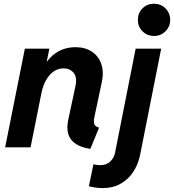

<svg xmlns="http://www.w3.org/2000/svg" viewBox="-20 -781 922 1018"><path d="M459 8.3Q410.6 1 381.6 -18.3Q352.5 -37.6 342.5 -68.8Q332.5 -100.1 341.3 -143.1L379.9 -323.7Q390.1 -372.1 370.1 -395.3Q350.1 -418.5 316.9 -418.5Q288.6 -418.5 265.1 -402.6Q241.7 -386.7 224.9 -357.4Q208 -328.1 199.7 -287.6L142.1 0H7.3L111.8 -522.9H241.7L228 -455.6H247.1L202.6 -408.7Q231 -470.2 276.6 -500.5Q322.3 -530.8 380.4 -530.8Q430.7 -530.8 466.3 -507.6Q502 -484.4 516.8 -442.1Q531.7 -399.9 519.5 -344.2L481.4 -164.6Q474.6 -133.8 480.7 -121.3Q486.8 -108.9 505.4 -104.5ZM523.4 216.3Q502.9 216.3 483.6 213.1Q464.4 210 451.2 206.5L475.6 89.4Q482.9 92.8 494.6 93.8Q506.3 94.7 512.2 94.7Q543.9 94.7 564 75.9Q584 57.1 589.8 29.8L699.2 -522.9H834.5L723.1 39.1Q712.9 89.8 686.8 129.9Q660.6 169.9 619.6 193.1Q578.6 216.3 523.4 216.3ZM796.9 -590.3Q760.3 -590.3 735.6 -615.2Q710.9 -640.1 710.9 -675.8Q710.9 -711.9 735.6 -736.6Q760.3 -761.2 796.4 -761.2Q832.5 -761.2 857.4 -736.6Q882.3 -711.9 882.3 -675.8Q882.3 -640.1 857.4 -615.2Q832.5 -590.3 796.9 -590.3Z"/></svg>

Font: Reddit Sans
Style: Bold Italic
Weight: 700
Italic angle: -11.25°
Designer: Stephen Hutchings
Version: Version 1.013